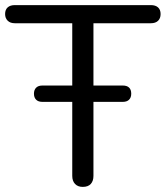

<svg xmlns="http://www.w3.org/2000/svg" viewBox="-23 -725 649 752"><path d="M301 7Q282 7 271 -4.5Q260 -16 260 -36V-634H35Q17 -634 7 -644Q-3 -654 -3 -670Q-3 -687 7 -696Q17 -705 35 -705H568Q586 -705 596 -696Q606 -687 606 -670Q606 -653 596 -643.5Q586 -634 568 -634H343V-36Q343 -16 332.5 -4.5Q322 7 301 7ZM143 -326Q127 -326 118.5 -334.5Q110 -343 110 -358Q110 -373 118.5 -381.5Q127 -390 143 -390H458Q474 -390 482.5 -382Q491 -374 491 -358Q491 -343 482.5 -334.5Q474 -326 458 -326Z"/></svg>

Font: Nunito ExtraLight
Style: Regular
Weight: 400
Version: Version 3.602